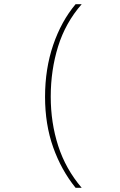

<svg xmlns="http://www.w3.org/2000/svg" viewBox="-20 -734 570 912"><path d="M339 158Q271 74 232.5 -34.5Q194 -143 194 -274Q194 -407 232.5 -520Q271 -633 339 -714H368Q291 -626 256 -513.5Q221 -401 221 -275Q221 -151 256.5 -41Q292 69 368 158Z"/></svg>

Font: Noto Sans Mono Condensed Thin
Style: Regular
Weight: 100
Width: 3
Designer: Monotype Design Team
Foundry: Monotype Imaging Inc.
Version: Version 2.014; ttfautohint (v1.8.4.7-5d5b)